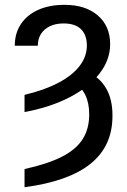

<svg xmlns="http://www.w3.org/2000/svg" viewBox="-20 -573 533 806"><path d="M83 -102.5V-174.8Q167 -194.8 225.3 -225.6Q283.7 -256.3 314.2 -296.1Q344.7 -335.9 344.7 -382.8Q344.2 -427.2 319.6 -450.9Q294.9 -474.6 247.1 -474.6Q214.4 -474.6 189.9 -463.1Q165.5 -451.7 152.1 -430.7Q138.7 -409.7 138.7 -380.9H42Q42 -433.1 67.6 -471.7Q93.3 -510.3 140.1 -531.5Q187 -552.7 251 -552.7Q338.9 -552.7 390.6 -508.1Q442.4 -463.4 442.4 -387.7Q442.4 -321.8 397.9 -264.4Q353.5 -207 272.9 -165Q192.4 -123 83 -102.5ZM292 -221.7 345.7 -271.5Q398.4 -249 425.5 -202.1Q452.6 -155.3 452.1 -86.9Q452.6 39.6 360.6 114Q268.6 188.5 83 212.9V136.7Q180.2 115.2 239.7 85Q299.3 54.7 326.9 11.2Q354.5 -32.2 354.5 -92.8Q354.5 -140.6 338.1 -174.3Q321.8 -208 292 -221.7Z"/></svg>

Font: Inter Tight
Style: Regular
Weight: 400
Designer: Rasmus Andersson
Foundry: rsms
Version: Version 3.002